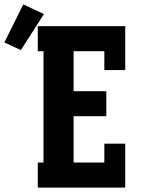

<svg xmlns="http://www.w3.org/2000/svg" viewBox="-130 -854 650 874"><path d="M42 0V-114H68V-621H42V-735H440V-535H345V-621H205V-439H354V-325H205V-114H345V-200H440V0ZM-35 -626 -110 -661 -24 -834 70 -790Z"/></svg>

Font: Iosevka Slab Heavy
Style: Regular
Weight: 900
Monospace: yes
Designer: Belleve Invis
Foundry: Belleve Invis
Version: Version 11.1.0; ttfautohint (v1.8.3)